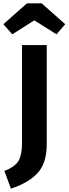

<svg xmlns="http://www.w3.org/2000/svg" viewBox="-33 -960 408 1142"><path d="M40 -756 -13 -816 127 -940H215L355 -816L303 -756L171 -839ZM245 -692V-103Q245 12 189.5 70.5Q134 129 32 162L-7 57Q57 32 77.5 -4Q98 -40 98 -108V-692Z"/></svg>

Font: FiraGO SemiBold
Style: Regular
Weight: 600
Designer: bBox Type
Foundry: bBox Type GmbH
Version: Version 1.001;PS 001.001;hotconv 1.0.88;makeotf.lib2.5.64775